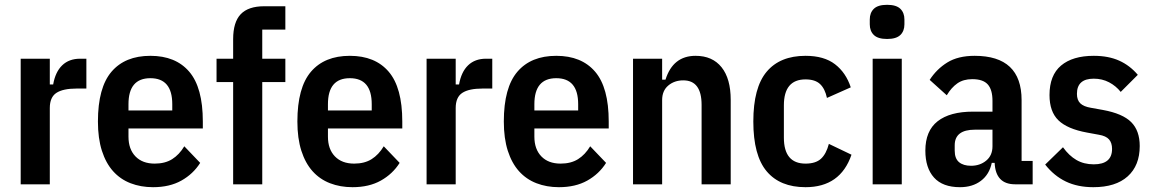

<svg xmlns="http://www.w3.org/2000/svg" viewBox="-20 -766 4789 798"><path d="M66 0V-522H187V-415H201Q210 -467 238.5 -494.5Q267 -522 313 -522H339V-398H299Q242 -398 214.5 -380Q187 -362 187 -317V0Z M616 12Q565 12 522.5 -4.5Q480 -21 450 -54.5Q420 -88 403.5 -139.5Q387 -191 387 -261Q387 -402 443.5 -468Q500 -534 605 -534Q710 -534 766.5 -468Q823 -402 823 -261V-232H514V-198Q514 -146 543 -116Q572 -86 623 -86Q666 -86 695.5 -104.5Q725 -123 746 -158L812 -89Q783 -43 734 -15.5Q685 12 616 12ZM605 -441Q514 -441 514 -333V-307H696V-333Q696 -441 605 -441Z M949 -425H880V-522H949V-603Q949 -674 980.5 -707Q1012 -740 1078 -740H1166V-643H1070V-522H1166V-425H1070V0H949Z M1445 12Q1394 12 1351.5 -4.5Q1309 -21 1279 -54.5Q1249 -88 1232.5 -139.5Q1216 -191 1216 -261Q1216 -402 1272.5 -468Q1329 -534 1434 -534Q1539 -534 1595.5 -468Q1652 -402 1652 -261V-232H1343V-198Q1343 -146 1372 -116Q1401 -86 1452 -86Q1495 -86 1524.5 -104.5Q1554 -123 1575 -158L1641 -89Q1612 -43 1563 -15.5Q1514 12 1445 12ZM1434 -441Q1343 -441 1343 -333V-307H1525V-333Q1525 -441 1434 -441Z M1753 0V-522H1874V-415H1888Q1897 -467 1925.5 -494.5Q1954 -522 2000 -522H2026V-398H1986Q1929 -398 1901.5 -380Q1874 -362 1874 -317V0Z M2303 12Q2252 12 2209.5 -4.5Q2167 -21 2137 -54.5Q2107 -88 2090.5 -139.5Q2074 -191 2074 -261Q2074 -402 2130.5 -468Q2187 -534 2292 -534Q2397 -534 2453.5 -468Q2510 -402 2510 -261V-232H2201V-198Q2201 -146 2230 -116Q2259 -86 2310 -86Q2353 -86 2382.5 -104.5Q2412 -123 2433 -158L2499 -89Q2470 -43 2421 -15.5Q2372 12 2303 12ZM2292 -441Q2201 -441 2201 -333V-307H2383V-333Q2383 -441 2292 -441Z M2611 0V-522H2732V-435H2746Q2777 -534 2871 -534Q2941 -534 2979 -486.5Q3017 -439 3017 -351V0H2896V-330Q2896 -432 2820 -432Q2783 -432 2757.5 -410.5Q2732 -389 2732 -350V0Z M3328 12Q3222 12 3166.5 -54Q3111 -120 3111 -261Q3111 -402 3166.5 -468Q3222 -534 3328 -534Q3405 -534 3450.5 -499Q3496 -464 3516 -403L3417 -359Q3409 -397 3388.5 -416.5Q3368 -436 3328 -436Q3238 -436 3238 -328V-194Q3238 -86 3328 -86Q3370 -86 3392 -106Q3414 -126 3425 -168L3519 -123Q3473 12 3328 12Z M3667 -604Q3629 -604 3612 -620.5Q3595 -637 3595 -665V-685Q3595 -713 3612 -729.5Q3629 -746 3667 -746Q3705 -746 3722 -729.5Q3739 -713 3739 -685V-665Q3739 -637 3722 -620.5Q3705 -604 3667 -604ZM3607 -522H3728V0H3607Z M4199 0Q4118 0 4114 -89H4102Q4092 -41 4057 -14.5Q4022 12 3970 12Q3898 12 3862 -28Q3826 -68 3826 -140Q3826 -222 3877 -262Q3928 -302 4024 -302H4105V-347Q4105 -393 4085.5 -415Q4066 -437 4021 -437Q3984 -437 3959 -419.5Q3934 -402 3915 -370L3844 -434Q3873 -479 3917.5 -506.5Q3962 -534 4031 -534Q4226 -534 4226 -350V-97H4272V0ZM4016 -77Q4053 -77 4079 -98.5Q4105 -120 4105 -158V-227H4032Q3948 -227 3948 -162V-140Q3948 -107 3966 -92Q3984 -77 4016 -77Z M4524 12Q4459 12 4410 -11.5Q4361 -35 4324 -82L4398 -154Q4423 -119 4454 -101Q4485 -83 4526 -83Q4602 -83 4602 -147Q4602 -172 4589.5 -186.5Q4577 -201 4547 -206L4498 -215Q4416 -230 4379 -266Q4342 -302 4342 -371Q4342 -453 4390 -493.5Q4438 -534 4526 -534Q4587 -534 4631.5 -514Q4676 -494 4709 -455L4638 -384Q4618 -409 4589.5 -424Q4561 -439 4526 -439Q4456 -439 4456 -376Q4456 -350 4470 -336.5Q4484 -323 4514 -318L4564 -309Q4646 -294 4681.5 -258.5Q4717 -223 4717 -159Q4717 -78 4667 -33Q4617 12 4524 12Z"/></svg>

Font: IBM Plex Sans Condensed SemiBold
Style: Regular
Weight: 600
Width: 3
Designer: Mike Abbink, Paul van der Laan, Pieter van Rosmalen
Foundry: Bold Monday
Version: Version 1.3